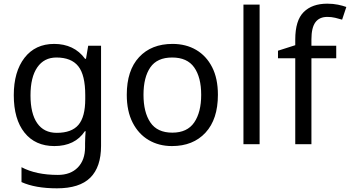

<svg xmlns="http://www.w3.org/2000/svg" viewBox="-20 -785 1905 1045"><path d="M275 -546Q328 -546 370.5 -526Q413 -506 443 -465H448L460 -536H530V9Q530 124 471.5 182Q413 240 290 240Q172 240 97 206V125Q176 167 295 167Q364 167 403.5 126.5Q443 86 443 16V-5Q443 -17 444 -39.5Q445 -62 446 -71H442Q388 10 276 10Q172 10 113.5 -63Q55 -136 55 -267Q55 -395 113.5 -470.5Q172 -546 275 -546ZM287 -472Q220 -472 183 -418.5Q146 -365 146 -266Q146 -167 182.5 -114.5Q219 -62 289 -62Q370 -62 407 -105.5Q444 -149 444 -246V-267Q444 -377 406 -424.5Q368 -472 287 -472Z M1166 -269Q1166 -136 1098.5 -63Q1031 10 916 10Q845 10 789.5 -22.5Q734 -55 702 -117.5Q670 -180 670 -269Q670 -402 737 -474Q804 -546 919 -546Q992 -546 1047.5 -513.5Q1103 -481 1134.5 -419.5Q1166 -358 1166 -269ZM761 -269Q761 -174 798.5 -118.5Q836 -63 918 -63Q999 -63 1037 -118.5Q1075 -174 1075 -269Q1075 -364 1037 -418Q999 -472 917 -472Q835 -472 798 -418Q761 -364 761 -269Z M1393 0H1305V-760H1393Z M1810 -468H1675V0H1587V-468H1493V-509L1587 -539V-570Q1587 -674 1633 -719.5Q1679 -765 1761 -765Q1793 -765 1819.5 -759.5Q1846 -754 1865 -747L1842 -678Q1826 -683 1805 -688Q1784 -693 1762 -693Q1718 -693 1696.5 -663.5Q1675 -634 1675 -571V-536H1810Z"/></svg>

Font: Noto Sans Batak
Style: Regular
Weight: 400
Designer: Monotype Design Team
Foundry: Monotype Imaging Inc.
Version: Version 2.002; ttfautohint (v1.8.4.7-5d5b)